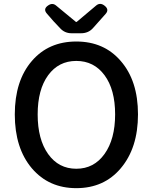

<svg xmlns="http://www.w3.org/2000/svg" viewBox="-20 -966 794 999"><path d="M377 13Q234 13 146 -90Q57 -195 57 -370.5Q57 -546 146 -649Q233 -750 377 -750Q521 -750 608 -649Q698 -546 698 -371Q698 -196 608 -90Q521 13 377 13ZM377 -88Q469 -88 524 -165Q579 -242 579 -371Q579 -500 524 -574.5Q469 -649 377 -649Q285 -649 230.5 -574.5Q176 -500 176 -370.5Q176 -241 230.5 -164.5Q285 -88 377 -88ZM352 -793Q316 -793 292 -820L259 -855L225 -894Q202 -919 231 -938Q253 -953 272 -937L375 -852H379L480 -937Q500 -954 522 -938Q551 -917 529 -893L464 -820Q440 -793 402 -793Z"/></svg>

Font: GenSenRounded TW M
Style: Regular
Weight: 500
Version: Version 1.501;PS 1;hotconv 16.6.51;makeotf.lib2.5.65220